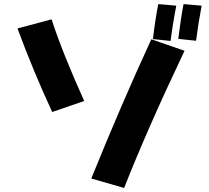

<svg xmlns="http://www.w3.org/2000/svg" viewBox="-20 -868 1040 954"><path d="M981.9 -839.8Q965.8 -755.9 954.1 -665.5L865.7 -674.8Q880.4 -790.5 892.1 -847.7ZM856 -839.8Q839.4 -756.8 827.6 -664.6L739.7 -673.8Q752.9 -782.2 766.6 -847.7ZM897 -615.7Q715.3 -234.4 596.7 65.9L433.6 19Q584 -352.5 731.9 -672.9ZM398.4 -366.2 239.3 -311.5Q145.5 -514.2 66.9 -726.6L236.3 -772Q290 -606.4 398.4 -366.2Z"/></svg>

Font: Droid Sans
Style: Regular
Weight: 400
Foundry: Ascender Corporation
Version: Version 1.00 build 114